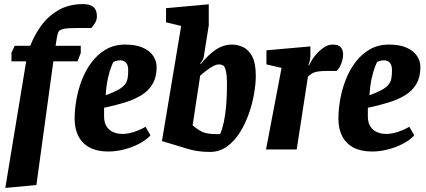

<svg xmlns="http://www.w3.org/2000/svg" viewBox="-20 -731 2081 939"><path d="M6 188 108 -431H36V-473L52 -507H128Q146 -555 179 -602Q212 -649 263.5 -680Q315 -711 387 -711Q420 -711 437 -696.5Q454 -682 454 -651Q454 -631 441.5 -613.5Q429 -596 427 -594H360Q314 -594 295.5 -590.5Q277 -587 269 -580Q265 -576 261.5 -562.5Q258 -549 253 -515L252 -507H375V-472L359 -431H241L158 174Z M510 10Q456 10 419.5 -9Q383 -28 364 -64Q345 -100 345 -151Q345 -194 353.5 -243Q362 -292 380.5 -340Q399 -388 428.5 -427Q458 -466 498.5 -489.5Q539 -513 593 -513Q644 -513 678 -498Q712 -483 729 -458Q746 -433 746 -403Q746 -354 726 -320Q706 -286 670 -264.5Q634 -243 588 -229Q542 -215 489 -204V-162Q489 -132 501 -113Q513 -94 533.5 -85Q554 -76 579 -76Q605 -76 634.5 -85.5Q664 -95 692 -111L716 -69Q695 -46 660.5 -28Q626 -10 586.5 0Q547 10 510 10ZM497 -265Q535 -279 557.5 -291.5Q580 -304 590.5 -317.5Q601 -331 604 -347.5Q607 -364 607 -386Q607 -407 601 -417.5Q595 -428 586.5 -432Q578 -436 568 -436Q557 -436 547.5 -433Q538 -430 534 -428Q532 -424 524 -404Q516 -384 508 -349Q500 -314 497 -265Z M1007 12Q972 12 944.5 7.5Q917 3 905 -1L772 -41L866 -604L792 -622V-691L1001 -710V-607L976 -450Q975 -443 969.5 -434.5Q964 -426 959 -421L962 -418Q980 -440 998 -457.5Q1016 -475 1034.5 -487.5Q1053 -500 1073 -506.5Q1093 -513 1114 -513Q1142 -513 1169 -500.5Q1196 -488 1213.5 -455Q1231 -422 1231 -360Q1231 -321 1222.5 -272Q1214 -223 1196.5 -173.5Q1179 -124 1152.5 -82Q1126 -40 1089.5 -14Q1053 12 1007 12ZM1041 -75Q1043 -75 1048 -75Q1053 -75 1057 -76Q1067 -99 1074.5 -133.5Q1082 -168 1086 -213.5Q1090 -259 1090 -313Q1090 -364 1084.5 -385.5Q1079 -407 1070.5 -411.5Q1062 -416 1051 -416Q1039 -416 1023.5 -408Q1008 -400 991.5 -387.5Q975 -375 959 -361L922 -118Q945 -98 968.5 -86.5Q992 -75 1041 -75Z M1281 0 1357 -399 1283 -416V-485L1498 -504V-457Q1498 -446 1495 -434Q1492 -422 1488 -412H1492Q1501 -433 1519 -456.5Q1537 -480 1560.5 -496.5Q1584 -513 1606 -513Q1635 -513 1646.5 -500Q1658 -487 1658 -464Q1658 -444 1649 -420Q1640 -396 1626 -384H1580Q1553 -384 1536 -381.5Q1519 -379 1508 -373Q1497 -367 1486 -356L1431 0Z M1800 10Q1746 10 1709.5 -9Q1673 -28 1654 -64Q1635 -100 1635 -151Q1635 -194 1643.5 -243Q1652 -292 1670.5 -340Q1689 -388 1718.5 -427Q1748 -466 1788.5 -489.5Q1829 -513 1883 -513Q1934 -513 1968 -498Q2002 -483 2019 -458Q2036 -433 2036 -403Q2036 -354 2016 -320Q1996 -286 1960 -264.5Q1924 -243 1878 -229Q1832 -215 1779 -204V-162Q1779 -132 1791 -113Q1803 -94 1823.5 -85Q1844 -76 1869 -76Q1895 -76 1924.5 -85.5Q1954 -95 1982 -111L2006 -69Q1985 -46 1950.5 -28Q1916 -10 1876.5 0Q1837 10 1800 10ZM1787 -265Q1825 -279 1847.5 -291.5Q1870 -304 1880.5 -317.5Q1891 -331 1894 -347.5Q1897 -364 1897 -386Q1897 -407 1891 -417.5Q1885 -428 1876.5 -432Q1868 -436 1858 -436Q1847 -436 1837.5 -433Q1828 -430 1824 -428Q1822 -424 1814 -404Q1806 -384 1798 -349Q1790 -314 1787 -265Z"/></svg>

Font: Faustina Light ExtraBold
Style: Italic
Weight: 800
Italic angle: -8°
Version: Version 1.200